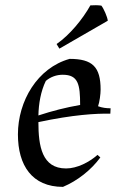

<svg xmlns="http://www.w3.org/2000/svg" viewBox="-20 -715 466 750"><path d="M238 -57C144 -57 130 -144 130 -238C266 -267 355 -272 411 -271L412 -292C396 -292 379 -294 363 -300C369 -316 373 -348 373 -365C373 -454 341 -485 252 -485C126 -450 50 -320 50 -190C50 -69 105 15 226 15C283 -9 336 -51 372 -100L361 -110C328 -81 281 -57 238 -57ZM159 -399C178 -415 201 -423 225 -423C286 -423 293 -385 293 -305C236 -295 185 -282 130 -264C131 -309 139 -358 159 -399ZM401 -634C400 -648 385 -682 376 -693C365 -695 345 -695 333 -694C303 -640 252 -578 201 -543L212 -525Z"/></svg>

Font: Almendra
Style: Regular
Weight: 400
Designer: Ana Sanfelippo
Foundry: Ana Sanfelippo
Version: Version 1.003